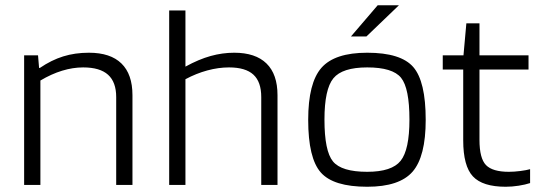

<svg xmlns="http://www.w3.org/2000/svg" viewBox="-20 -705 2056 732"><path d="M134 0H72V-494H125L129 -446H132Q176 -476 221 -490Q266 -504 319 -504Q401 -504 443 -463Q485 -422 485 -342V0H423V-335Q423 -392 392 -420Q361 -448 297 -448Q258 -448 217 -435.5Q176 -423 134 -398Z M687 0H625V-665H687V-451Q738 -479 783 -491.5Q828 -504 873 -504Q954 -504 996 -463Q1038 -422 1038 -342V0H976V-335Q976 -393 946 -420.5Q916 -448 853 -448Q813 -448 770.5 -436.5Q728 -425 687 -403Z M1603 -248Q1603 -108 1553 -50.5Q1503 7 1380 7Q1251 7 1203 -47.5Q1155 -102 1155 -248Q1155 -389 1205.5 -446.5Q1256 -504 1380 -504Q1508 -504 1555.5 -449.5Q1603 -395 1603 -248ZM1217 -249Q1217 -129 1249.5 -89.5Q1282 -50 1380 -50Q1474 -50 1507.5 -92Q1541 -134 1541 -249Q1541 -369 1509 -408.5Q1477 -448 1380 -448Q1285 -448 1251 -406.5Q1217 -365 1217 -249ZM1420 -685H1501L1377 -566H1318Z M2001 -60V-7Q1983 -1 1957.5 3Q1932 7 1908 7Q1820 7 1783 -32.5Q1746 -72 1746 -170V-440H1668V-494H1747L1758 -616H1808V-494H1995V-440H1808V-172Q1808 -101 1833 -75.5Q1858 -50 1920 -50Q1940 -50 1963.5 -53Q1987 -56 2001 -60Z"/></svg>

Font: Blinker Light
Style: Regular
Weight: 300
Designer: Juergen Huber
Foundry: supertype
Version: Version 1.017;hotconv 1.0.117;makeotfexe 2.5.65602